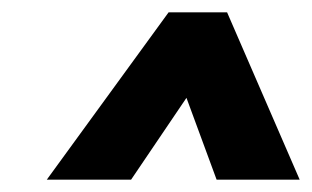

<svg xmlns="http://www.w3.org/2000/svg" viewBox="-20 -770 507 312"><path d="M56 -478 254 -750H349L467 -478H332L283 -611L193 -478Z"/></svg>

Font: Mohave Light
Style: Bold Italic
Weight: 700
Italic angle: -8°
Version: Version 2.003